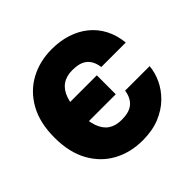

<svg xmlns="http://www.w3.org/2000/svg" viewBox="-183 -920 1112 1112"><g transform="rotate(-45 373.0 -363.5)"><path d="M383.3 9.8Q283.7 9.8 204.3 -33.2Q125 -76.2 78.9 -159.4Q32.7 -242.7 32.7 -363.3Q32.7 -484.9 79.6 -568.4Q126.5 -651.9 206.1 -694.6Q285.6 -737.3 383.3 -737.3Q451.7 -737.3 509 -718.8Q566.4 -700.2 610.1 -664.8Q653.8 -629.4 680.7 -578.1Q707.5 -526.9 714.4 -460.9H513.7Q509.8 -488.8 500 -508.5Q490.2 -528.3 474.1 -541.5Q458 -554.7 435.1 -560.8Q412.1 -566.9 382.3 -566.9Q332.5 -566.9 300 -543.9Q267.6 -521 251.7 -475.8Q235.8 -430.7 235.8 -363.3Q235.8 -293.5 252 -248.5Q268.1 -203.6 300.3 -182.1Q332.5 -160.6 381.3 -160.6Q411.1 -160.6 434.1 -166.7Q457 -172.9 473.4 -186Q489.7 -199.2 500 -219Q510.3 -238.8 514.6 -266.6H715.3Q711.4 -218.3 688.7 -169.4Q666 -120.6 624.3 -79.8Q582.5 -39.1 522.5 -14.6Q462.4 9.8 383.3 9.8ZM210.4 -290V-445.3H461.4V-290Z"/></g></svg>

Font: Inter 16pt Black
Style: Regular
Weight: 900
Version: Version 4.001;git-66647c0bb